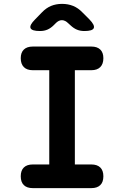

<svg xmlns="http://www.w3.org/2000/svg" viewBox="-20 -970 640 990"><path d="M366 -122H451Q481 -122 497 -106.5Q513 -91 513 -61Q513 -31 497 -15.5Q481 0 451 0H149Q119 0 103 -15.5Q87 -31 87 -61Q87 -91 103 -106.5Q119 -122 149 -122H234V-608H149Q119 -608 103 -624Q87 -640 87 -670Q87 -699 103 -714.5Q119 -730 149 -730H451Q481 -730 497 -714.5Q513 -699 513 -670Q513 -640 497 -624Q481 -608 451 -608H366ZM186 -810Q144 -810 137.5 -825Q131 -840 161 -870L196 -906Q218 -929 243.5 -939.5Q269 -950 300 -950Q331 -950 357 -939.5Q383 -929 405 -906L441 -870Q470 -840 463.5 -825Q457 -810 415 -810Q394 -810 377 -817Q360 -824 344 -839L333 -849Q316 -866 299 -866Q282 -866 266 -849L257 -840Q242 -825 225 -817.5Q208 -810 186 -810Z"/></svg>

Font: Maple Mono NL
Style: Bold
Weight: 700
Monospace: yes
Designer: subframe7536
Version: Version 7.000